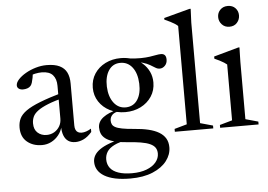

<svg xmlns="http://www.w3.org/2000/svg" viewBox="-61 -804 1597 1142"><g transform="rotate(-5 737.0 -233.0)"><path d="M318 -292 325.5 -261.5Q262.5 -245.5 223 -229.5Q183.5 -213.5 161.8 -197.2Q140 -181 131.8 -162.8Q123.5 -144.5 123.5 -123Q123.5 -86 145.2 -66.8Q167 -47.5 198.5 -47.5Q223.5 -47.5 243.8 -59.2Q264 -71 276 -91.2Q288 -111.5 288 -137V-333.5Q288 -374.5 267.2 -397.8Q246.5 -421 201 -421Q182.5 -421 161.2 -416.5Q140 -412 123 -403.5L149 -425.5Q147.5 -410 144.5 -394Q141.5 -378 137.5 -365.2Q133.5 -352.5 127.5 -346Q120 -337.5 107.8 -333.5Q95.5 -329.5 82.5 -329.5Q66.5 -329.5 56.8 -336.8Q47 -344 47 -356.5Q47 -373.5 64 -392Q81 -410.5 108.2 -426.2Q135.5 -442 168.5 -451.8Q201.5 -461.5 234 -461.5Q282 -461.5 311.2 -447.2Q340.5 -433 353.8 -406Q367 -379 367 -340.5V-89.5Q367 -73.5 371.8 -63.2Q376.5 -53 385.5 -48Q394.5 -43 407.5 -43Q420.5 -43 435 -48Q449.5 -53 464 -62V-42Q438 -12.5 413.2 -1.5Q388.5 9.5 365.5 9.5Q339.5 9.5 322.5 -2.2Q305.5 -14 297 -35.8Q288.5 -57.5 288 -87.5L290.5 -91Q283.5 -61.5 265.2 -38.8Q247 -16 221.5 -3Q196 10 166.5 10Q112.5 10 77 -19.8Q41.5 -49.5 41.5 -105.5Q41.5 -135 52.8 -158.8Q64 -182.5 93.8 -203.8Q123.5 -225 178 -246.2Q232.5 -267.5 318 -292Z M672.5 254Q621 254 582.2 245.8Q543.5 237.5 517.5 222Q491.5 206.5 478.5 185Q465.5 163.5 465.5 136.5Q465.5 116.5 475.8 98.5Q486 80.5 508 64.8Q530 49 565.2 35.8Q600.5 22.5 650.5 12H678.5V23Q625 31.5 594.5 47Q564 62.5 551.2 83.2Q538.5 104 538.5 128.5Q538.5 158.5 554.8 179.8Q571 201 603.8 212.2Q636.5 223.5 685 223.5Q735.5 223.5 772 209.5Q808.5 195.5 828 171.8Q847.5 148 847.5 120Q847.5 99.5 838 85.2Q828.5 71 807.2 61.2Q786 51.5 751.5 45.8Q717 40 666.5 36.5Q620 33 590 24Q560 15 543 1.8Q526 -11.5 519.2 -28.2Q512.5 -45 512.5 -64Q512.5 -99.5 545 -124Q577.5 -148.5 632.5 -161L643.5 -151Q613.5 -148 599.2 -133.8Q585 -119.5 585 -99.5Q585 -87 589.8 -77Q594.5 -67 608 -59.5Q621.5 -52 648.2 -46.8Q675 -41.5 719 -38Q767 -34.5 804 -25.8Q841 -17 866.8 -1.8Q892.5 13.5 905.8 35.8Q919 58 919 89Q919 132 890.2 169.8Q861.5 207.5 806.2 230.8Q751 254 672.5 254ZM676.5 -142Q626 -142 585 -162.8Q544 -183.5 520 -220Q496 -256.5 496 -303Q496 -350.5 520 -387Q544 -423.5 585 -444Q626 -464.5 676.5 -464.5Q715 -464.5 748 -452.8Q781 -441 805.8 -419Q830.5 -397 844.2 -367.8Q858 -338.5 858 -303.5Q858 -256.5 834 -220Q810 -183.5 769 -162.8Q728 -142 676.5 -142ZM684.5 -170Q729.5 -172 752.8 -208.8Q776 -245.5 773.5 -304.5Q771 -366.5 742.8 -402.2Q714.5 -438 668.5 -436.5Q625.5 -435 601.8 -398.5Q578 -362 580 -302.5Q582.5 -241.5 610.8 -205Q639 -168.5 684.5 -170ZM739 -434.5 721.5 -458.5Q765 -453.5 796.2 -454Q827.5 -454.5 849.5 -457.8Q871.5 -461 887.8 -464.2Q904 -467.5 917.5 -467.5Q932 -467.5 940 -459Q948 -450.5 948 -432.5Q948 -410 934.2 -396Q920.5 -382 903 -382Q890 -382 877.5 -389.8Q865 -397.5 848.2 -407.5Q831.5 -417.5 805.2 -425.5Q779 -433.5 739 -434.5Z M1113.5 -38 1189 -17V0H959.5V-17L1034 -38V-625Q1027.5 -631.5 1016.8 -638.5Q1006 -645.5 990.5 -653.5Q975 -661.5 955.5 -670V-679.5L1109.5 -720.5H1117L1113.5 -638Z M1338 -594Q1310 -594 1292.8 -612.8Q1275.5 -631.5 1275.5 -657Q1275.5 -682.5 1292.8 -700.2Q1310 -718 1338 -718Q1366.5 -718 1383.2 -700.2Q1400 -682.5 1400 -657Q1400 -631.5 1383.2 -612.8Q1366.5 -594 1338 -594ZM1386 -466.5 1384 -380V-38L1459.5 -17V0H1230V-17L1304.5 -38V-371.5Q1299 -376.5 1287.5 -383.8Q1276 -391 1261.5 -398.5Q1247 -406 1231.5 -412.5V-425.5L1379 -466.5Z"/></g></svg>

Font: Newsreader 36pt
Style: Regular
Weight: 400
Designer: Hugues Gentile
Foundry: Production Type
Version: Version 1.003